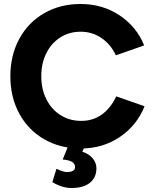

<svg xmlns="http://www.w3.org/2000/svg" viewBox="-20 -732 766 962"><path d="M31.9 -350Q31.9 -455 76.7 -537.5Q121.6 -620 201.7 -666Q281.8 -712 383.8 -712Q493.8 -712 579.1 -655.1Q664.4 -598.2 702.4 -504.4L560.6 -454.8Q535.1 -509.4 488.8 -541.3Q442.6 -573.1 383.8 -573.1Q327.2 -573.1 282.3 -544.6Q237.4 -516.1 212.2 -465.5Q186.9 -414.9 186.9 -350Q186.9 -284.8 212.6 -234.1Q238.2 -183.4 283.7 -154.9Q329.2 -126.3 386.8 -126.3Q446.8 -126.3 491.2 -158.9Q535.5 -191.5 562.4 -249.2L704.3 -199.6Q666 -103.7 580.7 -45.9Q495.3 12 384.7 12Q282.3 12 201.9 -34Q121.6 -80 76.7 -162.5Q31.9 -245 31.9 -350ZM242.4 180.4 262.9 113.6Q296.8 130.1 315.7 130.1Q333.8 130.1 344.9 124.1Q356.1 118.1 356.1 105.5Q356.1 87.9 340.3 78.7Q324.6 69.6 294.1 67.3L323.8 -6L406.4 -2.1L392.5 27.9Q426.8 39.5 444.9 61.8Q463.1 84.1 463.1 111.3Q463.1 157.1 430.6 183.6Q398.2 210 338.2 210Q314.7 210 290.3 202.5Q265.9 194.9 242.4 180.4Z"/></svg>

Font: Oak Sans Light
Style: Regular
Weight: 400
Designer: Erik Kennedy, Walven
Foundry: Erik Kennedy, Walven
Version: Version 1.100;Glyphs 3.1.2 (3151)